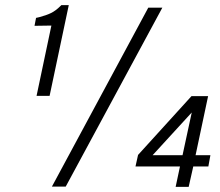

<svg xmlns="http://www.w3.org/2000/svg" viewBox="-20 -730 861 751"><path d="M249 -710 174 -355H123L181 -630L115 -629L121 -660L134 -663Q161 -670 179.5 -679Q198 -688 216 -706L220 -710ZM183 0 560 -700H615L237 0ZM667 1 684 -79H510L520 -124L729 -354H794L745 -123H803L795 -79H736L718 1ZM577 -123H694L730 -290Z"/></svg>

Font: Be Vietnam Pro ExtraLight
Style: Italic
Weight: 200
Italic angle: -12°
Designer: Lam Bao, Tony Le, Vietanh Nguyen
Foundry: Yellow Type Foundry
Version: Version 1.002; ttfautohint (v1.8.3)